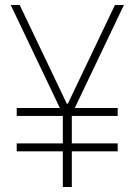

<svg xmlns="http://www.w3.org/2000/svg" viewBox="-20 -750 540 770"><path d="M47 -143V-175H452V-143ZM47 -285V-317H452V-285ZM232 0V-292L23 -730H59L248 -334H252L441 -730H477L268 -292V0Z"/></svg>

Font: M PLUS Code Latin ExtraLight
Style: Regular
Weight: 250
Designer: Coji Morishita
Foundry: UNDERFOREST DESIGN
Version: Version 1.002; ttfautohint (v1.8.3)